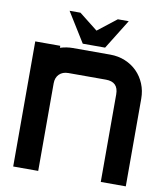

<svg xmlns="http://www.w3.org/2000/svg" viewBox="-96 -979 921 1058"><g transform="rotate(10 365.0 -449.5)"><path d="M680 0H540V-490Q540 -560 470 -560H260Q228 -560 209 -541Q190 -522 190 -490V0H50V-700H190V-689Q226 -700 260 -700H470Q515 -700 553.5 -684Q592 -668 620 -640Q648 -612 664 -573.5Q680 -535 680 -490ZM207 -899H268L372 -817L477 -899H538L435 -733H310Z"/></g></svg>

Font: CAT North
Style: Regular
Weight: 400
Designer: Peter Wiegel
Foundry: Peter Wiegel
Version: Version 1.000